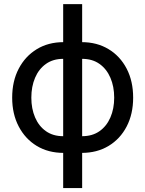

<svg xmlns="http://www.w3.org/2000/svg" viewBox="-20 -748 722 954"><path d="M293.9 186.5V-727.5H388.2V186.5ZM295.9 11.7Q220.2 11.7 162.8 -22.9Q105.5 -57.6 73 -119.6Q40.5 -181.6 40.5 -262.7Q40.5 -344.7 73 -406.7Q105.5 -468.8 162.8 -503.7Q220.2 -538.6 295.9 -538.6H320.3V11.7ZM293.9 -71.3H308.6V-455.6H293.9Q243.7 -455.6 208.3 -430.4Q172.9 -405.3 154.3 -361.6Q135.7 -317.9 135.7 -262.7Q135.7 -208 154.3 -164.6Q172.9 -121.1 208.3 -96.2Q243.7 -71.3 293.9 -71.3ZM386.2 11.7H362.8V-538.6H386.2Q461.9 -538.6 519.5 -503.7Q577.1 -468.8 609.4 -406.7Q641.6 -344.7 641.6 -262.7Q641.6 -181.6 609.4 -119.6Q577.1 -57.6 519.5 -22.9Q461.9 11.7 386.2 11.7ZM388.2 -71.3Q439 -71.3 474.4 -96.2Q509.8 -121.1 528.6 -164.6Q547.4 -208 547.4 -262.7Q547.4 -317.9 528.6 -361.6Q509.8 -405.3 474.4 -430.4Q439 -455.6 388.2 -455.6H374.5V-71.3Z"/></svg>

Font: Inter Cardless Tabular
Style: Regular
Weight: 400
Designer: Rasmus Andersson
Foundry: rsms
Version: Version 4.000;git-4fc901f